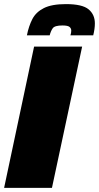

<svg xmlns="http://www.w3.org/2000/svg" viewBox="-25 -915 482 935"><path d="M-5 0 141 -688H375L228 0ZM106 -743Q115 -788 132.5 -822Q150 -856 188.5 -875.5Q227 -895 296 -895Q376 -895 406.5 -869.5Q437 -844 437 -801Q437 -788 435 -773.5Q433 -759 429 -743H318Q320 -749 321 -755Q322 -761 322 -766Q322 -777 313.5 -784Q305 -791 279 -791Q241 -791 231.5 -777Q222 -763 217 -743Z"/></svg>

Font: Saira Black
Style: Italic
Weight: 900
Italic angle: -12°
Designer: Hector Gatti with collaboration of the Omnibus-Type team
Foundry: Omnibus-Type
Version: Version 1.100; ttfautohint (v1.8.3)